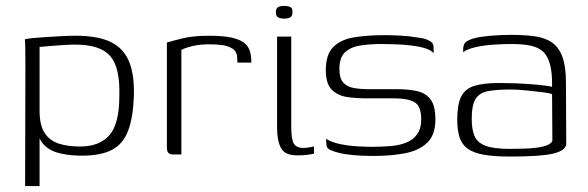

<svg xmlns="http://www.w3.org/2000/svg" viewBox="-20 -523 1992 650"><path d="M65 107 66 -313Q66 -341 65.5 -362.5Q65 -384 64 -390Q71 -392 90.5 -394Q110 -396 135 -397.5Q160 -399 186.5 -400.5Q213 -402 236 -402Q313 -402 356.5 -380Q400 -358 418 -312Q436 -266 433 -193Q430 -122 413 -78.5Q396 -35 358.5 -15.5Q321 4 257 4Q218 4 184.5 -3.5Q151 -11 130 -31.5Q109 -52 104 -92L114 -103V107ZM251 -27Q317 -27 350.5 -65.5Q384 -104 384 -198Q387 -294 353.5 -333Q320 -372 234 -372Q218 -372 193.5 -370.5Q169 -369 146.5 -367Q124 -365 114 -364V-148Q114 -99 131 -73Q148 -47 178.5 -37Q209 -27 251 -27Z M594 0H567Q556 0 550.5 -5Q545 -10 545 -24V-379Q565 -385 599.5 -393.5Q634 -402 689 -402Q738 -402 767 -395Q796 -388 809.5 -375.5Q823 -363 827 -346.5Q831 -330 831 -311H784L783 -325Q783 -348 767.5 -358Q752 -368 731 -370.5Q710 -373 689 -373Q658 -373 633.5 -367.5Q609 -362 594 -354Z M986 3Q945 3 931.5 -21.5Q918 -46 918 -90V-399H966V-94Q966 -51 975 -36.5Q984 -22 1008 -22Q1014 -22 1026.5 -24Q1039 -26 1043 -27V-3Q1040 -2 1032 -0.5Q1024 1 1012.5 2Q1001 3 986 3ZM942 -460Q930 -460 922 -464Q914 -468 914 -481Q914 -495 921.5 -499Q929 -503 942 -503Q955 -503 963 -499Q971 -495 970 -481Q970 -468 962.5 -464Q955 -460 942 -460Z M1243 5Q1228 5 1202.5 4Q1177 3 1150.5 -1Q1124 -5 1104 -13Q1096 -16 1091.5 -19.5Q1087 -23 1085.5 -31Q1084 -39 1084 -53Q1103 -41 1132.5 -35Q1162 -29 1191.5 -27.5Q1221 -26 1239 -26Q1272 -26 1302.5 -28.5Q1333 -31 1356 -40.5Q1379 -50 1392.5 -69Q1406 -88 1406 -119Q1406 -165 1382.5 -177.5Q1359 -190 1318 -190H1221Q1187 -190 1155.5 -194.5Q1124 -199 1103.5 -219Q1083 -239 1083 -286Q1083 -338 1108 -363.5Q1133 -389 1178 -396.5Q1223 -404 1282 -404Q1304 -404 1334.5 -402.5Q1365 -401 1394 -396Q1412 -394 1424 -389.5Q1436 -385 1442 -379Q1448 -373 1448 -361V-343Q1438 -354 1418 -360Q1398 -366 1372.5 -369Q1347 -372 1320.5 -373Q1294 -374 1271 -374Q1236 -374 1203 -369.5Q1170 -365 1149.5 -347.5Q1129 -330 1129 -289Q1129 -258 1142 -243.5Q1155 -229 1178 -225Q1201 -221 1230 -221H1326Q1363 -221 1392 -214.5Q1421 -208 1437.5 -186.5Q1454 -165 1454 -118Q1454 -66 1426 -39.5Q1398 -13 1350.5 -4Q1303 5 1243 5Z M1707 7Q1651 7 1616 0.5Q1581 -6 1562 -20.5Q1543 -35 1535.5 -59Q1528 -83 1528 -118Q1528 -169 1541 -195.5Q1554 -222 1585 -232Q1616 -242 1669 -242Q1694 -242 1722.5 -241Q1751 -240 1777.5 -238Q1804 -236 1823.5 -233.5Q1843 -231 1849 -229Q1850 -279 1841 -308.5Q1832 -338 1814.5 -351.5Q1797 -365 1771 -369.5Q1745 -374 1712 -374Q1679 -374 1646 -371.5Q1613 -369 1586.5 -362.5Q1560 -356 1548 -346V-357Q1548 -376 1561 -383.5Q1574 -391 1588 -394Q1606 -399 1640.5 -402Q1675 -405 1710 -405Q1757 -405 1791.5 -400Q1826 -395 1849 -379Q1872 -363 1884 -330.5Q1896 -298 1896 -242L1897 -34Q1893 -12 1850.5 -2.5Q1808 7 1707 7ZM1706 -19Q1758 -19 1787.5 -22Q1817 -25 1831.5 -31Q1846 -37 1850 -46L1849 -204Q1841 -208 1815.5 -211Q1790 -214 1760.5 -217Q1731 -220 1710 -220Q1662 -220 1632.5 -214.5Q1603 -209 1590 -188Q1577 -167 1577 -120Q1577 -86 1586 -63.5Q1595 -41 1622.5 -30Q1650 -19 1706 -19Z"/></svg>

Font: Genos Thin Light
Style: Regular
Weight: 300
Version: Version 1.010